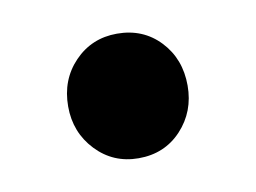

<svg xmlns="http://www.w3.org/2000/svg" viewBox="-37 -461 374 281"><g transform="rotate(-10 150.0 -320.5)"><path d="M150.1 -228Q112.4 -228 86.9 -254.9Q61.4 -281.8 61.4 -320.4Q61.4 -360.1 86.9 -386.6Q112.4 -413.1 150.1 -413.1Q188.9 -413.1 213.9 -386.6Q238.9 -360.1 238.9 -320.4Q238.9 -281.8 213.9 -254.9Q188.9 -228 150.1 -228Z"/></g></svg>

Font: SourceSans3VF
Style: Regular
Weight: 200
Designer: Paul D. Hunt
Foundry: Adobe
Version: Version 3.052;hotconv 1.1.0;makeotfexe 2.6.0